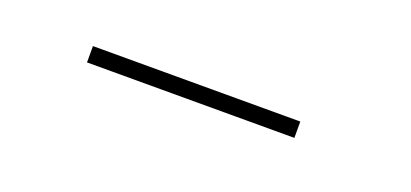

<svg xmlns="http://www.w3.org/2000/svg" viewBox="-16 -774 473 221"><g transform="rotate(20 221.0 -663.0)"><path d="M79 -653H333V-673H79Z"/></g></svg>

Font: Anybody UltraCondensed Thin ExtraLight
Style: Regular
Weight: 250
Version: Version 1.111